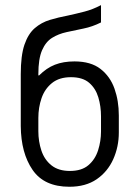

<svg xmlns="http://www.w3.org/2000/svg" viewBox="-20 -710 534 736"><path d="M246.1 5.9Q149.4 5.9 105 -58.6Q60.5 -123 59.6 -226.6V-425.8Q59.6 -497.1 73.7 -538.6Q87.9 -580.1 113.3 -602.1Q138.7 -624 171.4 -633.8Q204.1 -643.6 240.2 -650.4Q271.5 -657.2 303.7 -665.5Q335.9 -673.8 367.2 -690.4V-624Q334 -607.4 300.3 -600.6Q266.6 -593.8 235.4 -586.9Q204.1 -580.1 179.7 -564.9Q155.3 -549.8 141.1 -517.1Q127 -484.4 127 -425.8V-420.9H129.9Q158.2 -449.2 190.4 -461.9Q222.7 -474.6 265.6 -474.6Q328.1 -474.6 365.2 -445.8Q402.3 -417 418.9 -370.1Q435.5 -323.2 435.5 -267.6V-202.1Q435.5 -147.5 414.1 -99.6Q392.6 -51.8 350.6 -22.9Q308.6 5.9 246.1 5.9ZM248 -54.7Q293 -54.7 318.8 -76.7Q344.7 -98.6 356 -133.8Q367.2 -168.9 367.2 -206.1V-263.7Q367.2 -302.7 356.9 -336.9Q346.7 -371.1 321.8 -392.6Q296.9 -414.1 252 -414.1Q207 -414.1 179.2 -391.6Q151.4 -369.1 139.2 -333.5Q127 -297.9 127 -257.8V-207Q127 -168 138.7 -132.8Q150.4 -97.7 177.2 -76.2Q204.1 -54.7 248 -54.7Z"/></svg>

Font: Dinish
Style: Regular
Weight: 400
Designer: Bert Driehuis
Foundry: Playbeing
Version: Version 3.006; git-39231f3c-release